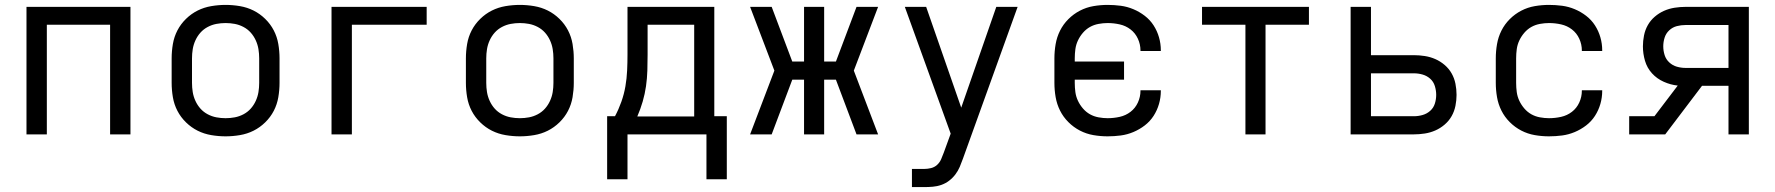

<svg xmlns="http://www.w3.org/2000/svg" viewBox="-20 -548 7240 783"><path d="M88 0V-520H512V0H429V-447H171V0Z M900 8Q871 8 841.5 3Q812 -2 786 -15Q760 -28 738.5 -49Q717 -70 703.5 -96Q690 -122 685 -151.5Q680 -181 680 -210V-310Q680 -339 685 -368.5Q690 -398 703.5 -424Q717 -450 738.5 -471Q760 -492 786 -505Q812 -518 841.5 -523Q871 -528 900 -528Q929 -528 958.5 -523Q988 -518 1014 -505Q1040 -492 1061.5 -471Q1083 -450 1096.5 -424Q1110 -398 1115 -368.5Q1120 -339 1120 -310V-210Q1120 -181 1115 -151.5Q1110 -122 1096.5 -96Q1083 -70 1061.5 -49Q1040 -28 1014 -15Q988 -2 958.5 3Q929 8 900 8ZM900 -66Q919 -66 937.5 -69.5Q956 -73 973 -82Q990 -91 1002.5 -105Q1015 -119 1023 -136.5Q1031 -154 1034 -172.5Q1037 -191 1037 -210V-310Q1037 -329 1034 -347.5Q1031 -366 1023 -383.5Q1015 -401 1002.5 -415Q990 -429 973 -438Q956 -447 937.5 -450.5Q919 -454 900 -454Q881 -454 862.5 -450.5Q844 -447 827 -438Q810 -429 797.5 -415Q785 -401 777 -383.5Q769 -366 766 -347.5Q763 -329 763 -310V-210Q763 -191 766 -172.5Q769 -154 777 -136.5Q785 -119 797.5 -105Q810 -91 827 -82Q844 -73 862.5 -69.5Q881 -66 900 -66Z M1332 0V-520H1720V-447H1415V0Z M2100 8Q2071 8 2041.5 3Q2012 -2 1986 -15Q1960 -28 1938.5 -49Q1917 -70 1903.5 -96Q1890 -122 1885 -151.5Q1880 -181 1880 -210V-310Q1880 -339 1885 -368.5Q1890 -398 1903.5 -424Q1917 -450 1938.5 -471Q1960 -492 1986 -505Q2012 -518 2041.5 -523Q2071 -528 2100 -528Q2129 -528 2158.5 -523Q2188 -518 2214 -505Q2240 -492 2261.5 -471Q2283 -450 2296.5 -424Q2310 -398 2315 -368.5Q2320 -339 2320 -310V-210Q2320 -181 2315 -151.5Q2310 -122 2296.5 -96Q2283 -70 2261.5 -49Q2240 -28 2214 -15Q2188 -2 2158.5 3Q2129 8 2100 8ZM2100 -66Q2119 -66 2137.5 -69.5Q2156 -73 2173 -82Q2190 -91 2202.5 -105Q2215 -119 2223 -136.5Q2231 -154 2234 -172.5Q2237 -191 2237 -210V-310Q2237 -329 2234 -347.5Q2231 -366 2223 -383.5Q2215 -401 2202.5 -415Q2190 -429 2173 -438Q2156 -447 2137.5 -450.5Q2119 -454 2100 -454Q2081 -454 2062.5 -450.5Q2044 -447 2027 -438Q2010 -429 1997.5 -415Q1985 -401 1977 -383.5Q1969 -366 1966 -347.5Q1963 -329 1963 -310V-210Q1963 -191 1966 -172.5Q1969 -154 1977 -136.5Q1985 -119 1997.5 -105Q2010 -91 2027 -82Q2044 -73 2062.5 -69.5Q2081 -66 2100 -66Z M2456 183V-74H2488Q2503 -102 2514 -133Q2525 -164 2530.5 -196Q2536 -228 2537.5 -260.5Q2539 -293 2539 -325V-520H2893V-74H2944V183H2861V0H2539V183ZM2579 -73H2811V-447H2621V-325Q2621 -293 2620 -260.5Q2619 -228 2614.5 -196.5Q2610 -165 2601 -134Q2592 -103 2579 -73Z M3039 0 3138 -260 3039 -520H3127L3211 -297H3259V-520H3341V-297H3389L3473 -520H3561L3462 -260L3561 0H3473L3389 -223H3341V0H3259V-223H3211L3127 0Z M3699 215V141H3748Q3763 141 3777 137.5Q3791 134 3801.5 124.5Q3812 115 3818 101.5Q3824 88 3829 74L3857 -3L3670 -520H3757L3900 -109L4043 -520H4130L3907 99Q3901 116 3894 132.5Q3887 149 3876 163.5Q3865 178 3850.5 189Q3836 200 3819 206Q3802 212 3784 213.5Q3766 215 3748 215Z M4497 8Q4468 8 4439 3Q4410 -2 4384 -15.5Q4358 -29 4337 -50Q4316 -71 4303 -97Q4290 -123 4285 -152Q4280 -181 4280 -210V-310Q4280 -339 4285 -368Q4290 -397 4303 -423Q4316 -449 4337 -470Q4358 -491 4384 -504.5Q4410 -518 4439 -523Q4468 -528 4497 -528Q4524 -528 4550.5 -524.5Q4577 -521 4602 -510.5Q4627 -500 4648.5 -483.5Q4670 -467 4684.5 -444.5Q4699 -422 4706.5 -396Q4714 -370 4714 -343V-340H4631V-342Q4631 -367 4620.5 -390Q4610 -413 4590.5 -428Q4571 -443 4546.5 -448.5Q4522 -454 4497 -454Q4479 -454 4460 -450.5Q4441 -447 4425 -438Q4409 -429 4396.5 -414.5Q4384 -400 4376 -383Q4368 -366 4365.5 -347.5Q4363 -329 4363 -310V-297H4564V-223H4363V-210Q4363 -191 4365.5 -172.5Q4368 -154 4376 -137Q4384 -120 4396.5 -105.5Q4409 -91 4425 -82Q4441 -73 4460 -69.5Q4479 -66 4497 -66Q4522 -66 4546.5 -71.5Q4571 -77 4590.5 -92Q4610 -107 4620.5 -130Q4631 -153 4631 -178V-180H4714V-177Q4714 -150 4706.5 -124Q4699 -98 4684.5 -75.5Q4670 -53 4648.5 -36.5Q4627 -20 4602 -9.5Q4577 1 4550.5 4.5Q4524 8 4497 8Z M5059 0V-447H4882V-520H5318V-447H5141V0Z M5488 0V-520H5571V-323H5746Q5768 -323 5790.5 -319.5Q5813 -316 5833.5 -307Q5854 -298 5871.5 -283Q5889 -268 5900 -248.5Q5911 -229 5915.5 -206.5Q5920 -184 5920 -161Q5920 -139 5915.5 -116.5Q5911 -94 5900 -74.5Q5889 -55 5871.5 -40Q5854 -25 5833.5 -16Q5813 -7 5790.5 -3.5Q5768 0 5746 0ZM5746 -74Q5764 -74 5781.5 -79Q5799 -84 5812.5 -96Q5826 -108 5831.5 -125.5Q5837 -143 5837 -161Q5837 -179 5831.5 -197Q5826 -215 5812.5 -227Q5799 -239 5781.5 -244Q5764 -249 5746 -249H5571V-74Z M6297 8Q6268 8 6239 3Q6210 -2 6184 -15.5Q6158 -29 6137 -50Q6116 -71 6103 -97Q6090 -123 6085 -152Q6080 -181 6080 -210V-310Q6080 -339 6085 -368Q6090 -397 6103 -423Q6116 -449 6137 -470Q6158 -491 6184 -504.5Q6210 -518 6239 -523Q6268 -528 6297 -528Q6324 -528 6350.5 -524.5Q6377 -521 6402 -510.5Q6427 -500 6448.5 -483.5Q6470 -467 6484.5 -444.5Q6499 -422 6506.5 -396Q6514 -370 6514 -343V-340H6431V-342Q6431 -367 6420.5 -390Q6410 -413 6390.5 -428Q6371 -443 6346.5 -448.5Q6322 -454 6297 -454Q6279 -454 6260 -450.5Q6241 -447 6225 -438Q6209 -429 6196.5 -414.5Q6184 -400 6176 -383Q6168 -366 6165.5 -347.5Q6163 -329 6163 -310V-210Q6163 -191 6165.5 -172.5Q6168 -154 6176 -137Q6184 -120 6196.5 -105.5Q6209 -91 6225 -82Q6241 -73 6260 -69.5Q6279 -66 6297 -66Q6322 -66 6346.5 -71.5Q6371 -77 6390.5 -92Q6410 -107 6420.5 -130Q6431 -153 6431 -178V-180H6514V-177Q6514 -150 6506.5 -124Q6499 -98 6484.5 -75.5Q6470 -53 6448.5 -36.5Q6427 -20 6402 -9.5Q6377 1 6350.5 4.5Q6324 8 6297 8Z M6624 0V-74H6727L6822 -199Q6793 -202 6765 -214.5Q6737 -227 6717 -249Q6697 -271 6688.5 -300Q6680 -329 6680 -359Q6680 -381 6684.5 -403.5Q6689 -426 6700 -445.5Q6711 -465 6728.5 -480Q6746 -495 6766.5 -504Q6787 -513 6809.5 -516.5Q6832 -520 6854 -520H7112V0H7029V-198H6921L6771 0ZM6854 -271H7029V-446H6854Q6836 -446 6818.5 -441.5Q6801 -437 6787.5 -424.5Q6774 -412 6768.5 -394.5Q6763 -377 6763 -359Q6763 -341 6768.5 -323.5Q6774 -306 6787.5 -293.5Q6801 -281 6818.5 -276Q6836 -271 6854 -271Z"/></svg>

Font: R Plex Mono
Style: Regular
Weight: 400
Monospace: yes
Designer: Belleve Invis
Foundry: Belleve Invis
Version: Version 31.8.0